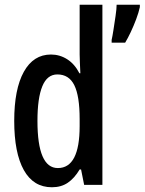

<svg xmlns="http://www.w3.org/2000/svg" viewBox="-20 -780 610 810"><path d="M199 10Q121 10 80.5 -62.5Q40 -135 40 -270Q40 -404 80.5 -477Q121 -550 195 -550Q232 -550 263.5 -530Q295 -510 315 -471H319Q318 -496 317 -515.5Q316 -535 316 -550V-760H412V0H335L322 -65H316Q294 -28 266 -9Q238 10 199 10ZM224 -71Q316 -71 316 -248V-278Q316 -375 293.5 -420.5Q271 -466 222 -466Q179 -466 158.5 -416Q138 -366 138 -270Q138 -71 224 -71ZM570 -750Q565 -727 554.5 -699Q544 -671 531.5 -644.5Q519 -618 508 -600H451V-612Q454 -624 458.5 -653Q463 -682 467.5 -712.5Q472 -743 472 -760H570Z"/></svg>

Font: Noto Sans Lao Looped ExtraCondensed Medium
Style: Regular
Weight: 500
Width: 2
Designer: Mark Frömberg, Ben Mitchell
Foundry: The Fontpad Ltd
Version: Version 1.002; ttfautohint (v1.8.4.7-5d5b)